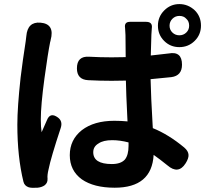

<svg xmlns="http://www.w3.org/2000/svg" viewBox="-20 -869 1020 941"><path d="M121 49Q100 42 95 22Q65 -100 65 -258Q65 -343 81 -489Q91 -571 106 -667Q108 -683 109 -692Q115 -763 178 -758Q250 -752 228 -672Q228 -671 227.5 -668Q227 -665 226 -664Q215 -610 198 -486Q180 -353 180 -284Q180 -246 184 -221Q195 -247 210 -280Q226 -321 264 -293Q288 -275 278 -243Q229 -95 218 -39Q211 -10 213 6Q213 7 213 8Q214 27 199 39Q185 49 164 51Q135 53 121 49ZM542 51Q440 51 381 10Q322 -33 322 -108.5Q322 -184 381 -231Q441 -277 540 -277Q574 -277 605 -274Q605 -280 604 -293Q598 -412 597 -474L527 -473Q469 -473 412 -476Q357 -479 357 -534Q357 -595 417 -591Q471 -588 527 -588L596 -589L595 -697Q595 -706 593 -732Q588 -762 617 -762H658H696Q729 -762 724 -730Q722 -710 722 -699L719 -597Q775 -603 807 -607Q872 -619 872 -552Q872 -498 820 -491Q785 -487 718 -481Q720 -393 728 -257Q729 -246 729 -241Q806 -210 883 -146Q903 -129 904 -110Q905 -93 890 -69Q854 -12 800 -59Q763 -89 733 -110Q724 51 542 51ZM528 -65Q572 -65 592 -87Q610 -109 610 -154V-171Q568 -182 530 -182Q486 -182 463 -166Q437 -151 437 -123Q437 -65 528 -65ZM859 -638Q815 -638 784.5 -668.5Q754 -699 754 -743Q754 -787 785 -818Q816 -849 859 -849Q902 -849 935 -818Q965 -788 965 -743.5Q965 -699 934 -668.5Q903 -638 859 -638ZM859 -696Q879 -696 893 -709.5Q907 -723 907 -743Q907 -765 893 -777Q881 -791 859 -791Q839 -791 825 -777Q811 -763 811 -743Q811 -723 825 -709.5Q839 -696 859 -696Z"/></svg>

Font: GenSenRounded2 TW B
Style: Regular
Weight: 700
Version: Version 2.000;PS 2;hotconv 16.6.51;makeotf.lib2.5.65220 DEVE